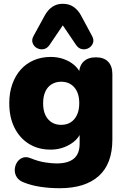

<svg xmlns="http://www.w3.org/2000/svg" viewBox="-20 -804 666 1015"><path d="M296 191Q241 191 193 183.5Q145 176 110 162Q81 152 69 133Q57 114 58 93Q59 72 69.5 55Q80 38 98 30.5Q116 23 138 31Q182 49 218 54.5Q254 60 279 60Q340 60 370.5 34.5Q401 9 401 -45V-108H409Q394 -66 348 -39.5Q302 -13 248 -13Q182 -13 133 -43.5Q84 -74 56.5 -129Q29 -184 29 -258Q29 -314 45 -359Q61 -404 89.5 -436Q118 -468 158.5 -485.5Q199 -503 248 -503Q304 -503 348.5 -477Q393 -451 408 -409L398 -368V-412Q398 -455 421.5 -478Q445 -501 487 -501Q529 -501 551.5 -478Q574 -455 574 -412V-66Q574 62 502 126.5Q430 191 296 191ZM303 -144Q333 -144 354 -157.5Q375 -171 387 -196.5Q399 -222 399 -258Q399 -312 373 -342Q347 -372 303 -372Q275 -372 253 -358.5Q231 -345 219.5 -319.5Q208 -294 208 -258Q208 -204 234 -174Q260 -144 303 -144ZM466 -615Q478 -594 471.5 -576.5Q465 -559 449 -550Q433 -541 414.5 -544Q396 -547 383 -565L312 -670L241 -565Q228 -547 209.5 -544Q191 -541 175 -550Q159 -559 152.5 -576.5Q146 -594 158 -615L216 -721Q232 -751 256 -767.5Q280 -784 312 -784Q345 -784 369 -767.5Q393 -751 409 -721Z"/></svg>

Font: Nunito ExtraLight Black
Style: Regular
Weight: 900
Version: Version 3.602